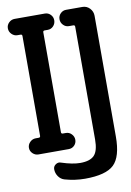

<svg xmlns="http://www.w3.org/2000/svg" viewBox="-98 -790 695 1019"><g transform="rotate(-10 250.0 -280.0)"><path d="M265.6 83Q318.4 83 341.3 59.1Q364.3 35.2 364.3 -26.4V-633.8Q364.3 -642.6 355.5 -642.6H332Q314.5 -642.6 301.8 -655.8Q289.1 -668.9 289.1 -687Q289.1 -705.1 301.8 -717.8Q314.5 -730.5 332 -730.5H419.9Q443.4 -730.5 459.5 -713.4Q475.6 -696.3 475.6 -672.9V-22.5Q475.6 86.9 432.1 128.4Q388.7 169.9 276.4 169.9Q221.7 169.9 167 154.3Q147.5 148.4 135.3 130.9Q123 113.3 123 91.8Q123 76.2 136.7 66.9Q150.4 57.6 165 63.5Q224.6 83 265.6 83ZM71.3 -86.9Q80.1 -86.9 80.1 -95.7V-633.8Q80.1 -642.6 71.3 -642.6H54.7Q37.1 -642.6 23.9 -655.8Q10.7 -668.9 10.7 -687Q10.7 -705.1 23.9 -717.8Q37.1 -730.5 54.7 -730.5H217.8Q235.4 -730.5 248 -717.8Q260.7 -705.1 260.7 -687Q260.7 -668.9 248.5 -655.8Q236.3 -642.6 217.8 -642.6H201.2Q192.4 -642.6 192.4 -633.8V-95.7Q192.4 -86.9 201.2 -86.9H217.8Q235.4 -86.9 248 -73.7Q260.7 -60.5 260.7 -43Q260.7 -25.4 248.5 -12.7Q236.3 0 217.8 0H54.7Q37.1 0 23.9 -12.7Q10.7 -25.4 10.7 -43Q10.7 -60.5 23.9 -73.7Q37.1 -86.9 54.7 -86.9Z"/></g></svg>

Font: Rounded Mgen+ 1mn medium
Style: Regular
Weight: 500
Designer: [Source Han Sans]
Ryoko NISHIZUKA  (kana & ideographs); Paul D. Hunt (Latin, Greek & Cyrillic); Wenlong ZHANG  (bopomofo
Version: Version 1.059.20150602